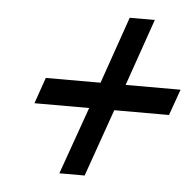

<svg xmlns="http://www.w3.org/2000/svg" viewBox="-39 -577 491 484"><g transform="rotate(5 207.0 -335.0)"><path d="M128 -132.5 188.5 -303H50L73 -369H211.5L270.5 -538.5H334L275 -369H414L390.5 -303H252L192 -132.5Z"/></g></svg>

Font: Libre Caslon Condensed SemiBold Italic
Style: Regular
Weight: 600
Italic angle: -22.583°
Designer: Pablo Impallari, Rodrigo Fuenzalida, Katja Schimmel, Ertekin Erdin
Foundry: Pablo Impallari, Rodrigo Fuenzalida
Version: Version 2.000; ttfautohint (v1.8.4.7-5d5b);gftools[0.9.33]